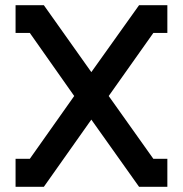

<svg xmlns="http://www.w3.org/2000/svg" viewBox="-20 -720 705 740"><path d="M516 0 332 -259 149 0H40V-108H95L266 -350L95 -593H40V-700H149L332 -442L516 -700H625V-593H571L399 -350L571 -108H625V0Z"/></svg>

Font: Turret Road ExtraBold
Style: Regular
Weight: 800
Designer: Noponies
Foundry: Noponies
Version: Version 1.001; ttfautohint (v1.8)